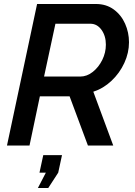

<svg xmlns="http://www.w3.org/2000/svg" viewBox="-20 -730 677 963"><path d="M15 0 166 -710H461Q513 -710 550.5 -682.5Q588 -655 607.5 -611Q627 -567 627 -518Q627 -465 603.5 -414Q580 -363 539 -324.5Q498 -286 448 -270L548 0H421L329 -247H180L128 0ZM382 -346Q416 -346 445.5 -369.5Q475 -393 493 -429.5Q511 -466 511 -506Q511 -550 489 -580.5Q467 -611 433 -611H258L201 -346ZM170 213 210 136H178L197 48H291L272 136L222 213Z"/></svg>

Font: Raleway SemiBold
Style: Italic
Weight: 600
Italic angle: -12°
Designer: Matt McInerney, Pablo Impallari, Rodrigo Fuenzalida
Foundry: Matt McInerney, Pablo Impallari, Rodrigo Fuenzalida
Version: Version 4.026